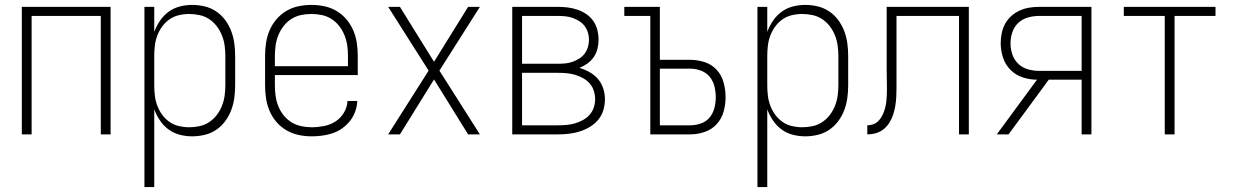

<svg xmlns="http://www.w3.org/2000/svg" viewBox="-20 -548 5040 783"><path d="M69 0V-520H431V0H391V-483H109V0Z M569 215V-520H609V-418Q618 -442 632.5 -463.5Q647 -485 667.5 -500Q688 -515 713 -521.5Q738 -528 764 -528Q789 -528 814.5 -522Q840 -516 861.5 -501.5Q883 -487 898.5 -466Q914 -445 923 -421Q932 -397 935.5 -371.5Q939 -346 939 -320V-200Q939 -174 935.5 -148.5Q932 -123 923 -99Q914 -75 898.5 -54Q883 -33 861.5 -18.5Q840 -4 814.5 2Q789 8 764 8Q738 8 713 1.5Q688 -5 667.5 -20Q647 -35 632.5 -56.5Q618 -78 609 -102V215ZM751 -29Q772 -29 793.5 -33.5Q815 -38 833 -50Q851 -62 864 -79Q877 -96 885 -116Q893 -136 896 -157.5Q899 -179 899 -200V-320Q899 -341 896 -362.5Q893 -384 885 -404Q877 -424 864 -441Q851 -458 833 -470Q815 -482 793.5 -486.5Q772 -491 751 -491Q730 -491 709 -486Q688 -481 671 -469Q654 -457 641.5 -440Q629 -423 621.5 -403Q614 -383 611.5 -362Q609 -341 609 -320V-200Q609 -179 611.5 -158Q614 -137 621.5 -117Q629 -97 641.5 -80Q654 -63 671 -51Q688 -39 709 -34Q730 -29 751 -29Z M1251 8Q1224 8 1198 2.5Q1172 -3 1148.5 -16.5Q1125 -30 1107.5 -50.5Q1090 -71 1079.5 -95.5Q1069 -120 1065 -146.5Q1061 -173 1061 -200V-320Q1061 -347 1065 -373.5Q1069 -400 1079.5 -424.5Q1090 -449 1107.5 -469.5Q1125 -490 1148 -503.5Q1171 -517 1197 -522.5Q1223 -528 1250 -528Q1277 -528 1303 -522.5Q1329 -517 1352 -503.5Q1375 -490 1392.5 -469.5Q1410 -449 1420.5 -424.5Q1431 -400 1435 -373.5Q1439 -347 1439 -320V-242H1101V-200Q1101 -178 1104 -156.5Q1107 -135 1115 -115Q1123 -95 1136.5 -78Q1150 -61 1168.5 -49.5Q1187 -38 1208.5 -33.5Q1230 -29 1251 -29Q1276 -29 1301.5 -34Q1327 -39 1348 -52.5Q1369 -66 1382.5 -88.5Q1396 -111 1397 -136H1437Q1436 -114 1428.5 -93Q1421 -72 1407.5 -55Q1394 -38 1376 -25Q1358 -12 1337.5 -5Q1317 2 1295 5Q1273 8 1251 8ZM1101 -278H1399V-320Q1399 -342 1396 -363Q1393 -384 1385 -404Q1377 -424 1363.5 -441.5Q1350 -459 1332 -470.5Q1314 -482 1293 -486.5Q1272 -491 1250 -491Q1228 -491 1207 -486.5Q1186 -482 1168 -470.5Q1150 -459 1136.5 -441.5Q1123 -424 1115 -404Q1107 -384 1104 -363Q1101 -342 1101 -320Z M1563 0 1728 -260 1563 -520H1611L1750 -296L1889 -520H1937L1772 -260L1937 0H1889L1750 -224L1611 0Z M2069 0V-520H2256Q2276 -520 2296 -517.5Q2316 -515 2335 -508.5Q2354 -502 2371 -490.5Q2388 -479 2399.5 -462.5Q2411 -446 2416 -426Q2421 -406 2421 -386Q2421 -368 2416.5 -349.5Q2412 -331 2401.5 -315.5Q2391 -300 2375.5 -289Q2360 -278 2343 -271Q2364 -265 2384 -254Q2404 -243 2418.5 -226Q2433 -209 2440 -187.5Q2447 -166 2447 -143Q2447 -121 2440.5 -99Q2434 -77 2419.5 -59.5Q2405 -42 2385.5 -30.5Q2366 -19 2344.5 -12Q2323 -5 2300.5 -2.5Q2278 0 2256 0ZM2109 -288H2256Q2271 -288 2286 -289.5Q2301 -291 2315 -296Q2329 -301 2342 -309Q2355 -317 2364 -329Q2373 -341 2377.5 -356Q2382 -371 2382 -386Q2382 -401 2377.5 -415.5Q2373 -430 2364 -442Q2355 -454 2342 -462Q2329 -470 2315 -475Q2301 -480 2286 -481.5Q2271 -483 2256 -483H2109ZM2109 -37H2256Q2273 -37 2290.5 -38.5Q2308 -40 2325 -45Q2342 -50 2357.5 -58.5Q2373 -67 2384.5 -80Q2396 -93 2401.5 -109.5Q2407 -126 2407 -144Q2407 -161 2401.5 -178Q2396 -195 2384.5 -208Q2373 -221 2357.5 -229.5Q2342 -238 2325 -243Q2308 -248 2290.5 -249.5Q2273 -251 2256 -251H2109Z M2632 0V-483H2526V-520H2671V-304H2795Q2825 -304 2854 -294.5Q2883 -285 2903 -263Q2923 -241 2931 -211.5Q2939 -182 2939 -152Q2939 -122 2931 -93Q2923 -64 2903 -42Q2883 -20 2854 -10Q2825 0 2795 0ZM2795 -37Q2817 -37 2838.5 -44.5Q2860 -52 2874 -69Q2888 -86 2893.5 -108Q2899 -130 2899 -152Q2899 -174 2893.5 -196Q2888 -218 2874 -235Q2860 -252 2838.5 -260Q2817 -268 2795 -268H2671V-37Z M3069 215V-520H3109V-418Q3118 -442 3132.5 -463.5Q3147 -485 3167.5 -500Q3188 -515 3213 -521.5Q3238 -528 3264 -528Q3289 -528 3314.5 -522Q3340 -516 3361.5 -501.5Q3383 -487 3398.5 -466Q3414 -445 3423 -421Q3432 -397 3435.5 -371.5Q3439 -346 3439 -320V-200Q3439 -174 3435.5 -148.5Q3432 -123 3423 -99Q3414 -75 3398.5 -54Q3383 -33 3361.5 -18.5Q3340 -4 3314.5 2Q3289 8 3264 8Q3238 8 3213 1.5Q3188 -5 3167.5 -20Q3147 -35 3132.5 -56.5Q3118 -78 3109 -102V215ZM3251 -29Q3272 -29 3293.5 -33.5Q3315 -38 3333 -50Q3351 -62 3364 -79Q3377 -96 3385 -116Q3393 -136 3396 -157.5Q3399 -179 3399 -200V-320Q3399 -341 3396 -362.5Q3393 -384 3385 -404Q3377 -424 3364 -441Q3351 -458 3333 -470Q3315 -482 3293.5 -486.5Q3272 -491 3251 -491Q3230 -491 3209 -486Q3188 -481 3171 -469Q3154 -457 3141.5 -440Q3129 -423 3121.5 -403Q3114 -383 3111.5 -362Q3109 -341 3109 -320V-200Q3109 -179 3111.5 -158Q3114 -137 3121.5 -117Q3129 -97 3141.5 -80Q3154 -63 3171 -51Q3188 -39 3209 -34Q3230 -29 3251 -29Z M3517 0V-37Q3529 -37 3540.5 -41Q3552 -45 3560.5 -53Q3569 -61 3575 -71.5Q3581 -82 3585 -93Q3589 -104 3591.5 -115.5Q3594 -127 3595 -138.5Q3596 -150 3596.5 -162Q3597 -174 3597 -186Q3597 -205 3596.5 -223.5Q3596 -242 3596 -261V-520H3931V0H3891V-483H3636V-223Q3636 -205 3636 -187Q3636 -169 3635 -151Q3634 -133 3631 -115.5Q3628 -98 3622.5 -81Q3617 -64 3607.5 -48.5Q3598 -33 3584 -21.5Q3570 -10 3552.5 -5Q3535 0 3517 0Z M4045 0 4209 -223Q4179 -223 4150.5 -232.5Q4122 -242 4101 -263Q4080 -284 4070.5 -313Q4061 -342 4061 -371Q4061 -392 4065 -412Q4069 -432 4078.5 -450Q4088 -468 4103.5 -482Q4119 -496 4137.5 -504.5Q4156 -513 4176 -516.5Q4196 -520 4217 -520H4431V0H4391V-223H4257L4093 0ZM4391 -259V-483H4217Q4194 -483 4171.5 -476.5Q4149 -470 4132.5 -454.5Q4116 -439 4108.5 -416.5Q4101 -394 4101 -371Q4101 -348 4108.5 -326Q4116 -304 4132.5 -288Q4149 -272 4171.5 -265.5Q4194 -259 4217 -259Z M4730 0V-483H4563V-520H4937V-483H4770V0Z"/></svg>

Font: Iosevka SS18 Extralight
Style: Regular
Weight: 200
Monospace: yes
Designer: Belleve Invis
Foundry: Belleve Invis
Version: Version 25.1.1; ttfautohint (v1.8.4)